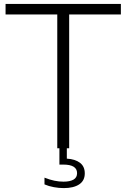

<svg xmlns="http://www.w3.org/2000/svg" viewBox="-20 -760 648 984"><path d="M273.5 0V-686H8.5V-740H599.5V-686H334.5V0ZM307 204Q282 204 256 199.2Q230 194.5 208 185V150.5Q236 161.5 259.2 166.2Q282.5 171 305.5 171Q338.5 171 356.8 160.5Q375 150 375 127.5Q375 83.5 304.5 83.5H284.5V-10H322.5V53Q365 55.5 389.8 74.2Q414.5 93 414.5 128.5Q414.5 166 385.8 185Q357 204 307 204Z"/></svg>

Font: Encode Sans SmExp Lt
Style: Regular
Weight: 300
Width: 6
Designer: Multiple Designers
Foundry: Impallari Type
Version: Version 3.002; ttfautohint (v1.8.3) -l 8 -r 50 -G 200 -x 14 